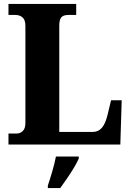

<svg xmlns="http://www.w3.org/2000/svg" viewBox="-20 -734 664 975"><path d="M23 0V-56H66Q82 -56 95.5 -68.5Q109 -81 109 -110V-602Q109 -633 94.5 -645.5Q80 -658 59 -658H23V-714H367V-658H327Q301 -658 291 -645.5Q281 -633 281 -604V-64H451Q479 -64 497 -84.5Q515 -105 526 -150L544 -225H598L591 0ZM223 208Q233 179 245.5 136Q258 93 264 61H380V71Q371 92 355 118.5Q339 145 320.5 172Q302 199 286 221H223Z"/></svg>

Font: Noto Serif Myanmar SemiCondensed ExtraBold
Style: Regular
Weight: 800
Width: 4
Designer: Ben Mitchell and the Monotype Design Team
Foundry: Monotype Imaging Inc.
Version: Version 2.106; ttfautohint (v1.8.4.7-5d5b)